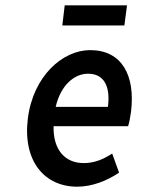

<svg xmlns="http://www.w3.org/2000/svg" viewBox="-20 -692 544 724"><path d="M85 -245C65 -83 149 12 271 12C327 12 383 -10 429 -41L403 -113C368 -90 334 -77 296 -77C225 -77 180 -127 182 -216H463C467 -228 471 -248 474 -270C491 -407 440 -503 320 -503C216 -503 105 -405 85 -245ZM190 -289C209 -371 260 -414 312 -414C372 -414 397 -367 387 -289ZM215 -596H449L459 -672H224Z"/></svg>

Font: Falling Sky
Style: CondObl
Weight: 400
Designer: Paul D. Hunt
Foundry: Adobe Systems Incorporated
Version: Version 1.02